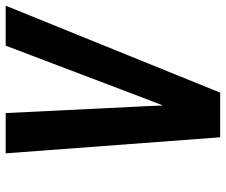

<svg xmlns="http://www.w3.org/2000/svg" viewBox="-78 -696 775 658"><g transform="rotate(-90 309.0 -367.5)"><path d="M167 0 112 -735H250L274 -245Q274 -233 275 -220.5Q276 -208 276 -196Q281 -208 285.5 -220.5Q290 -233 295 -245L481 -735H618L320 0Z"/></g></svg>

Font: Iosevka SS04 XBd Ex
Style: Italic
Weight: 800
Width: 7
Italic angle: -9°
Monospace: yes
Designer: Belleve Invis
Foundry: Belleve Invis
Version: Version 19.0.0; ttfautohint (v1.8.4)